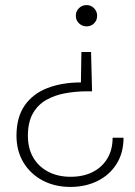

<svg xmlns="http://www.w3.org/2000/svg" viewBox="-20 -528 534 757"><path d="M339 -323 343 -168H324Q280 -168 238 -160.5Q196 -153 162.5 -134Q129 -115 109.5 -80.5Q90 -46 90 7Q90 57 111 93Q132 129 170 149Q208 169 258 169Q309 169 346 150Q383 131 403.5 96.5Q424 62 424 15H467Q467 75 439.5 118.5Q412 162 364.5 185.5Q317 209 258 209Q196 209 148 183.5Q100 158 72.5 112.5Q45 67 45 7Q45 -66 77.5 -112.5Q110 -159 167.5 -181Q225 -203 299 -203L301 -323ZM321 -508Q339 -508 351 -495.5Q363 -483 363 -466Q363 -448 351 -436Q339 -424 321 -424Q304 -424 291.5 -436Q279 -448 279 -466Q279 -484 291.5 -496Q304 -508 321 -508Z"/></svg>

Font: DM Sans 36pt ExtraLight
Style: Regular
Weight: 250
Designer: Colophon Foundry, Jonny Pinhorn
Foundry: Colophon Foundry
Version: Version 4.004;gftools[0.9.30]